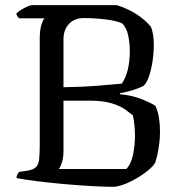

<svg xmlns="http://www.w3.org/2000/svg" viewBox="-20 -724 690 744"><path d="M424 0Q386 0 333.5 -3Q281 -6 225.5 -11Q170 -16 122 -22Q74 -28 44 -34Q44 -42 47.5 -48.5Q51 -55 54 -58L83 -62Q108 -66 118.5 -75.5Q129 -85 131.5 -105.5Q134 -126 134 -163V-571Q134 -608 140.5 -628.5Q147 -649 153 -653H55Q52 -655 48.5 -659.5Q45 -664 43 -671Q49 -678 61 -685.5Q73 -693 85.5 -698.5Q98 -704 104 -704H432Q470 -693 505.5 -671Q541 -649 565 -620Q576 -593 576 -550Q576 -519 571 -486.5Q566 -454 557.5 -428.5Q549 -403 536 -391Q523 -384 497 -375.5Q471 -367 445 -363L444 -359Q490 -355 527 -340.5Q564 -326 582 -314Q592 -293 596 -267.5Q600 -242 600 -215Q600 -184 595 -152.5Q590 -121 582 -95Q575 -80 548 -59Q521 -38 487 -21Q453 -4 424 0ZM226 -386Q300 -387 356 -391.5Q412 -396 452 -400Q468 -423 475.5 -455.5Q483 -488 483 -525Q483 -558 476.5 -587.5Q470 -617 454 -633Q431 -644 387.5 -649Q344 -654 304 -654Q268 -654 247 -631Q226 -608 226 -572ZM208 -69H469Q487 -86 495 -122.5Q503 -159 503 -198Q503 -239 495 -277Q484 -286 465.5 -299.5Q447 -313 413.5 -323.5Q380 -334 325 -334H226V-138Q226 -113 220 -95Q214 -77 208 -69Z"/></svg>

Font: Texturina 72pt Medium
Style: Regular
Weight: 500
Designer: Guillermo Torres Carreño
Foundry: Omnibus-Type
Version: Version 1.002; ttfautohint (v1.8.3)